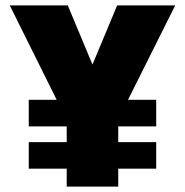

<svg xmlns="http://www.w3.org/2000/svg" viewBox="-20 -688 682 708"><path d="M226 0V-66H86V-164H226V-222H86V-320H189L16 -668H230L321 -450L412 -668H626L452 -320H556V-222H416V-164H556V-66H416V0Z"/></svg>

Font: Celebes Black
Style: Regular
Weight: 900
Designer: Anugrah Pasau
Foundry: Lafontype
Version: Version 1.000; ttfautohint (v1.8.4)